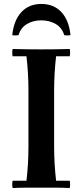

<svg xmlns="http://www.w3.org/2000/svg" viewBox="-20 -950 417 972"><path d="M44 2Q40 -17 44 -35H114Q119 -78 121.5 -121.5Q124 -165 124 -210V-490Q124 -535 121.5 -578.5Q119 -622 114 -665H44Q40 -684 44 -702Q79 -701 117 -700.5Q155 -700 189 -700Q224 -700 261.5 -700.5Q299 -701 333 -702Q337 -684 333 -665H264Q259 -622 256.5 -578.5Q254 -535 254 -490V-210Q254 -165 256.5 -121.5Q259 -78 264 -35H333Q337 -17 333 2Q299 0 261.5 0Q224 0 189 0Q155 0 117 0Q79 0 44 2ZM305 -772Q294 -810 262 -828.5Q230 -847 189 -847Q148 -847 116.5 -828.5Q85 -810 74 -772Q58 -769 42 -772Q50 -848 88.5 -889Q127 -930 189 -930Q252 -930 290.5 -889Q329 -848 337 -772Q321 -769 305 -772Z"/></svg>

Font: Poltawski Nowy SemiBold
Style: Regular
Weight: 600
Version: Version 1.001;gftools[0.9.25]